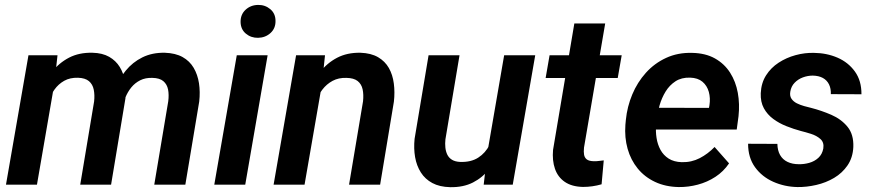

<svg xmlns="http://www.w3.org/2000/svg" viewBox="-20 -754 3565 784"><path d="M202.1 -412.6 130.9 0H4.4L96.2 -528.3H214.8ZM162.6 -283.2 125.5 -282.7Q130.9 -331.1 147.5 -377.2Q164.1 -423.3 192.4 -460.2Q220.7 -497.1 262 -518.6Q303.2 -540 357.9 -538.6Q398.4 -537.6 425.8 -522Q453.1 -506.3 469 -480.5Q484.9 -454.6 490.2 -421.6Q495.6 -388.7 492.2 -352.5L433.6 0H307.6L364.3 -339.8Q367.2 -366.2 362.8 -387.9Q358.4 -409.7 343.3 -422.6Q328.1 -435.5 298.8 -436.5Q266.1 -437.5 242.2 -424.1Q218.3 -410.6 202.4 -388.2Q186.5 -365.7 176.8 -338.4Q167 -311 162.6 -283.2ZM478.5 -307.1 425.8 -297.4Q431.2 -343.8 448 -387.2Q464.8 -430.7 493.2 -465.3Q521.5 -500 561.5 -519.8Q601.6 -539.6 653.3 -538.6Q696.8 -537.1 725.6 -521Q754.4 -504.9 770.8 -477.1Q787.1 -449.2 792.5 -414.1Q797.9 -378.9 793.5 -339.4L736.8 0H609.9L667 -340.3Q670.4 -367.2 666.3 -388.4Q662.1 -409.7 647 -422.6Q631.8 -435.5 602.1 -436Q574.2 -437 552.7 -426.3Q531.2 -415.5 516.1 -397Q501 -378.4 491.7 -355Q482.4 -331.5 478.5 -307.1Z M1072.8 -528.3 981.4 0H855L946.8 -528.3ZM962.4 -664.1Q961.9 -694.8 982.7 -714.1Q1003.4 -733.4 1033.7 -733.9Q1062.5 -734.4 1083.7 -716.6Q1105 -698.7 1105 -668.5Q1105.5 -638.2 1084.5 -619.1Q1063.5 -600.1 1033.7 -599.6Q1004.9 -599.1 983.9 -616.7Q962.9 -634.3 962.4 -664.1Z M1294.4 -408.2 1223.6 0H1097.2L1189 -528.3H1307.1ZM1253.9 -283.2 1219.2 -282.7Q1225.1 -330.1 1241.7 -376.2Q1258.3 -422.4 1286.9 -459.5Q1315.4 -496.6 1356.4 -518.1Q1397.5 -539.6 1451.7 -538.6Q1495.1 -537.1 1523.7 -520.5Q1552.2 -503.9 1567.9 -476.3Q1583.5 -448.7 1588.1 -413.1Q1592.8 -377.4 1588.4 -338.9L1532.2 0H1405.3L1462.4 -340.3Q1465.3 -367.7 1460.7 -389.2Q1456.1 -410.6 1440.4 -423.1Q1424.8 -435.5 1394.5 -436Q1362.3 -437 1337.9 -423.8Q1313.5 -410.6 1296.4 -388.2Q1279.3 -365.7 1269 -338.1Q1258.8 -310.5 1253.9 -283.2Z M1970.2 -131.8 2038.6 -528.3H2165.5L2073.7 0H1955.1ZM2002 -234.9 2041 -236.3Q2035.2 -189 2019.8 -144.3Q2004.4 -99.6 1977.8 -64.5Q1951.2 -29.3 1911.6 -9Q1872.1 11.2 1818.4 10.3Q1774.9 9.3 1745.4 -6.6Q1715.8 -22.5 1698.5 -49.8Q1681.2 -77.1 1675 -112.3Q1668.9 -147.5 1672.9 -187L1730 -528.3H1856.4L1798.8 -185.1Q1796.9 -167.5 1798.6 -151.4Q1800.3 -135.3 1806.6 -122.3Q1813 -109.4 1825.7 -101.6Q1838.4 -93.8 1858.9 -92.8Q1903.3 -91.3 1932.9 -110.4Q1962.4 -129.4 1979 -162.4Q1995.6 -195.3 2002 -234.9Z M2518.6 -528.3 2502.4 -435.5H2208L2224.1 -528.3ZM2325.2 -658.2H2451.2L2364.7 -151.4Q2362.8 -134.3 2365 -122.1Q2367.2 -109.9 2376.2 -103Q2385.3 -96.2 2403.8 -95.7Q2414.1 -95.2 2424.6 -96.7Q2435.1 -98.1 2445.3 -99.1L2436.5 -1.5Q2418 3.9 2398.9 6.6Q2379.9 9.3 2360.4 9.3Q2314.9 8.3 2286.4 -11.2Q2257.8 -30.8 2246.1 -64.7Q2234.4 -98.6 2238.3 -142.1Z M2751.5 9.8Q2697.3 8.8 2654.8 -11.2Q2612.3 -31.2 2584 -65.9Q2555.7 -100.6 2542.7 -146.5Q2529.8 -192.4 2533.7 -244.6L2535.6 -264.6Q2541 -318.8 2561.8 -368.4Q2582.5 -418 2617.4 -456.8Q2652.3 -495.6 2700 -517.6Q2747.6 -539.6 2805.7 -538.1Q2860.8 -537.1 2899.4 -515.4Q2938 -493.7 2961.2 -457.3Q2984.4 -420.9 2992.7 -375Q3001 -329.1 2995.6 -279.3L2988.3 -225.1H2585.9L2600.1 -314L2875 -313.5L2877 -324.7Q2881.3 -353.5 2874.3 -378.9Q2867.2 -404.3 2848.4 -420.2Q2829.6 -436 2797.9 -437Q2762.7 -438 2738.3 -422.1Q2713.9 -406.2 2698 -380.4Q2682.1 -354.5 2673.3 -324Q2664.6 -293.5 2661.1 -264.6L2659.2 -245.1Q2656.7 -217.8 2660.9 -190.9Q2665 -164.1 2677 -142.1Q2689 -120.1 2710.4 -106.4Q2731.9 -92.8 2763.7 -91.8Q2803.7 -90.8 2837.2 -108.2Q2870.6 -125.5 2897.9 -153.8L2957 -86.9Q2934.6 -53.7 2901.4 -32Q2868.2 -10.3 2829.3 0Q2790.5 10.3 2751.5 9.8Z M3341.8 -147.5Q3345.7 -172.4 3330.1 -186.3Q3314.5 -200.2 3291.3 -207.5Q3268.1 -214.8 3250 -219.2Q3220.7 -227.1 3191.2 -238.8Q3161.6 -250.5 3137.5 -268.3Q3113.3 -286.1 3099.1 -312Q3085 -337.9 3086.4 -373.5Q3088.4 -415.5 3108.2 -446.5Q3127.9 -477.5 3159.4 -498Q3190.9 -518.6 3228.5 -528.8Q3266.1 -539.1 3303.7 -538.1Q3355.5 -537.6 3399.7 -518.6Q3443.8 -499.5 3470.9 -461.9Q3498 -424.3 3497.6 -369.1L3372.6 -369.6Q3373.5 -392.6 3365 -409.7Q3356.4 -426.8 3339.8 -435.8Q3323.2 -444.8 3298.8 -445.3Q3278.3 -445.3 3258.5 -438Q3238.8 -430.7 3224.6 -416Q3210.4 -401.4 3207 -379.4Q3204.1 -361.8 3212.2 -350.3Q3220.2 -338.9 3234.1 -332Q3248 -325.2 3263.7 -320.8Q3279.3 -316.4 3292 -313.5Q3334 -302.7 3374.5 -285.2Q3415 -267.6 3440.7 -236.3Q3466.3 -205.1 3464.4 -153.8Q3462.4 -110.4 3440.9 -78.9Q3419.4 -47.4 3386 -27.6Q3352.5 -7.8 3313.2 1.2Q3273.9 10.3 3236.3 9.8Q3183.6 8.8 3137.5 -11.7Q3091.3 -32.2 3063 -71.3Q3034.7 -110.4 3034.7 -167L3154.3 -166.5Q3154.8 -139.6 3165.3 -121.1Q3175.8 -102.5 3195.6 -93Q3215.3 -83.5 3241.7 -83.5Q3263.2 -83 3284.7 -89.1Q3306.2 -95.2 3321.8 -109.6Q3337.4 -124 3341.8 -147.5Z"/></svg>

Font: Roboto SemiBold
Style: Italic
Weight: 600
Designer: Christian Robertson
Foundry: Google
Version: Version 3.009; 2024